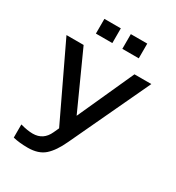

<svg xmlns="http://www.w3.org/2000/svg" viewBox="-211 -1027 1067 1164"><g transform="rotate(30 322.0 -445.5)"><path d="M25 -700H145L323 -307L501 -700H619L358 -144Q322 -66 279.5 -28.5Q237 9 163 9Q103 9 59 -2V-94Q109 -80 146 -80Q220 -80 252 -151L269 -188ZM175 -797V-900H290V-797ZM360 -797V-900H475V-797Z"/></g></svg>

Font: LT Superior Semi-bold
Style: Regular
Weight: 600
Designer: Daniel Lyons
Foundry: LyonsType
Version: Version 1.0